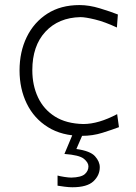

<svg xmlns="http://www.w3.org/2000/svg" viewBox="-20 -540 552 777"><path d="M311 9.8Q230.5 9.8 174.1 -25.4Q117.7 -60.5 88.4 -120.6Q59.1 -180.7 59.1 -254.9Q59.1 -330.1 88.1 -389.9Q117.2 -449.7 171.4 -484.6Q225.6 -519.5 301.8 -519.5Q340.8 -519.5 384 -506.3Q427.2 -493.2 457 -481.4L453.1 -428.7Q403.8 -451.7 364.5 -461.2Q325.2 -470.7 305.7 -470.7Q216.8 -468.8 163.8 -411.6Q110.8 -354.5 110.8 -255.9Q110.8 -194.8 133.8 -146Q156.7 -97.2 202.4 -68.4Q248 -39.6 317.4 -38.1Q378.4 -38.1 454.1 -78.1L461.4 -25.4Q434.1 -15.1 394.8 -2.7Q355.5 9.8 311 9.8ZM272.9 217.8Q259.3 217.8 241.9 215.6Q224.6 213.4 212.9 211.4V170.4Q223.1 173.3 240.5 176Q257.8 178.7 268.6 178.7Q308.1 177.7 323 164.8Q337.9 151.9 337.9 133.3Q337.9 117.7 319.3 102.5Q300.8 87.4 240.7 83L281.7 -14.6H316.4V0L289.1 63Q345.2 70.8 364.5 92.3Q383.8 113.8 383.8 136.7Q383.8 169.4 358.2 193.6Q332.5 217.8 272.9 217.8Z"/></svg>

Font: Pinar-DS3-FD Light
Style: Regular
Weight: 300
Designer: Amin Abedi
Version: Version 3.000